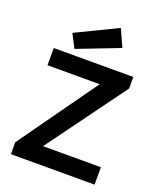

<svg xmlns="http://www.w3.org/2000/svg" viewBox="-139 -837 765 923"><g transform="rotate(20 243.0 -375.5)"><path d="M29 0ZM48 -462H315L29 -61V0H457V-89H161L455 -491V-550H48ZM358 -663 143 -580 107 -649 318 -751Z"/></g></svg>

Font: Cambay Devanagari
Style: Regular
Weight: 700
Designer: Pooja Saxena
Foundry: Pooja Saxena
Version: Version 1.095;PS 001.095;hotconv 1.0.70;makeotf.lib2.5.58329